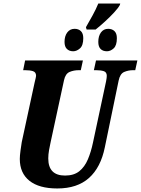

<svg xmlns="http://www.w3.org/2000/svg" viewBox="-20 -1056 797 1086"><path d="M466 -902Q485 -935 504 -969.5Q523 -1004 536 -1036H660L658 -1028Q649 -1011 625.5 -985.5Q602 -960 573.5 -934Q545 -908 521 -889H470ZM394 -766Q372 -766 358.5 -779Q345 -792 345 -819Q345 -852 360.5 -872.5Q376 -893 402 -893Q424 -893 437.5 -880Q451 -867 451 -840Q451 -799 432.5 -782.5Q414 -766 394 -766ZM585 -766Q562 -766 549 -779Q536 -792 536 -819Q536 -852 551 -872.5Q566 -893 592 -893Q614 -893 627.5 -880Q641 -867 641 -840Q641 -799 623 -782.5Q605 -766 585 -766ZM304 10Q201 10 146.5 -33.5Q92 -77 92 -157Q92 -175 96 -204.5Q100 -234 103 -252L176 -590Q180 -607 182 -615Q184 -623 184 -627Q184 -648 166.5 -653.5Q149 -659 122 -659H111L122 -714H449L437 -659H426Q397 -659 373.5 -649Q350 -639 342 -602L266 -250Q262 -233 257.5 -207.5Q253 -182 253 -160Q253 -63 348 -63Q398 -63 428.5 -87.5Q459 -112 477 -154.5Q495 -197 506 -250L580 -596Q584 -617 584 -627Q584 -648 567 -653.5Q550 -659 522 -659H511L523 -714H757L745 -659H733Q706 -659 682.5 -649Q659 -639 651 -600L573 -223Q550 -109 483.5 -49.5Q417 10 304 10Z"/></svg>

Font: Noto Serif Condensed ExtraBold
Style: Italic
Weight: 800
Width: 3
Italic angle: -12°
Designer: Monotype Design Team
Foundry: Monotype Imaging Inc.
Version: Version 2.014; ttfautohint (v1.8.4.7-5d5b)